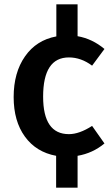

<svg xmlns="http://www.w3.org/2000/svg" viewBox="-20 -708 518 886"><path d="M405 -127 462 -46Q408 -1 338 11V158H239V11Q147 -6 95 -77.5Q43 -149 43 -260Q43 -373 95.5 -448Q148 -523 240 -540V-688H338V-541Q406 -529 462 -482L405 -405Q354 -443 298 -443Q179 -443 179 -262Q179 -89 298 -89Q346 -89 405 -127Z"/></svg>

Font: FiraGO Medium
Style: Regular
Weight: 500
Designer: bBox Type
Foundry: bBox Type GmbH
Version: Version 1.001;PS 001.001;hotconv 1.0.88;makeotf.lib2.5.64775